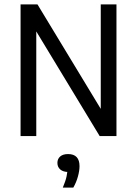

<svg xmlns="http://www.w3.org/2000/svg" viewBox="-20 -615 620 868"><path d="M73 0V-595H149.5L453 -94H435.5V-595H506.5V0H430.5L127 -501H144V0ZM264 233Q276.5 203.5 281 182.2Q285.5 161 285.5 141L297.5 162.5H289.5Q265.5 162.5 252.5 151.2Q239.5 140 239.5 121.5Q239.5 103.5 252 92.5Q264.5 81.5 288 81.5Q313.5 81.5 326.5 95.2Q339.5 109 339.5 136Q339.5 157 332.2 183.2Q325 209.5 311.5 233Z"/></svg>

Font: Encode Sans SC Condensed
Style: Regular
Weight: 400
Width: 3
Designer: Multiple Designers
Foundry: Impallari Type
Version: Version 3.002